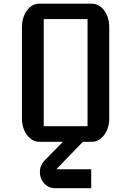

<svg xmlns="http://www.w3.org/2000/svg" viewBox="-20 -760 703 1029"><path d="M97.7 -616.2Q97.7 -642.1 105 -664.8Q112.3 -687.5 124.8 -704.3Q137.2 -721.2 153.8 -730.7Q170.4 -740.2 189.5 -740.2H472.7Q491.7 -740.2 508.8 -730.7Q525.9 -721.2 538.3 -704.3Q550.8 -687.5 558.1 -664.8Q565.4 -642.1 565.4 -616.2V-123Q565.4 -97.7 558.1 -75.2Q550.8 -52.7 538.1 -36.1Q525.4 -19.5 508.5 -9.8Q491.7 0 472.7 0H189.5Q170.4 0 153.8 -9.8Q137.2 -19.5 124.8 -36.1Q112.3 -52.7 105 -75.2Q97.7 -97.7 97.7 -123ZM449.2 -83.5V-657.7H214.4V-83.5ZM451.7 -28.8 282.2 147H468.8V248.5H273.4Q256.8 248.5 242.2 241.7Q227.5 234.9 216.8 223.1Q206.1 211.4 200 196.3Q193.8 181.2 193.8 164.6Q193.8 142.6 200.2 128.2Q206.5 113.8 217.8 101.1L370.6 -54.2Z"/></svg>

Font: Atomic Age
Style: Regular
Weight: 400
Designer: James Grieshaber
Foundry: James Grieshaber
Version: Version 1.008; ttfautohint (v1.4.1) -l 6 -r 46 -G 0 -x 0 -H 